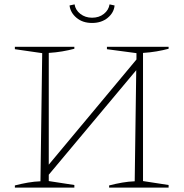

<svg xmlns="http://www.w3.org/2000/svg" viewBox="-20 -858 842 878"><path d="M48 0V-10Q79 -18 108 -23Q137 -28 165 -29L173 -615L48 -633V-644H320V-635Q294 -628 264.5 -623Q235 -618 203 -616V-105L604 -586V-615L469 -633V-644H751V-635Q725 -628 695.5 -623Q666 -618 634 -616V-30L751 -12V0H479V-10Q510 -18 539 -23Q568 -28 596 -29L603 -537L203 -59V-30L320 -12V0ZM401 -753Q358 -753 330 -776.5Q302 -800 298 -833L321 -838Q325 -812 347.5 -794.5Q370 -777 401 -777Q433 -777 455 -794.5Q477 -812 481 -838L504 -833Q501 -800 472.5 -776.5Q444 -753 401 -753Z"/></svg>

Font: Piazzolla SC Thin
Style: Regular
Weight: 100
Designer: Juan Pablo del Peral
Foundry: Huerta Tipografica
Version: Version 1.330